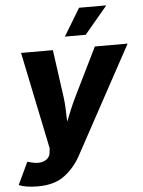

<svg xmlns="http://www.w3.org/2000/svg" viewBox="-85 -819 804 1077"><g transform="rotate(-5 317.0 -281.0)"><path d="M-22.5 191.4 37.1 64.9 58.1 70.8Q102.5 83 133.1 69.1Q163.6 55.2 166 22.9L168.5 1L55.2 -545.9H234.4L271 -281.2Q275.9 -246.1 277.1 -210.9Q278.3 -175.8 279.3 -138.7Q293.5 -175.8 308.6 -211.2Q323.7 -246.6 340.8 -281.2L470.7 -545.9H655.3L327.6 56.6Q291.5 123 234.6 165.5Q177.7 208 84.5 208Q17.6 208 -22.5 191.4ZM308.1 -615.7 401.4 -770H554.7L425.3 -615.7Z"/></g></svg>

Font: Inter Extra Bold
Style: Italic
Weight: 800
Italic angle: -9.39999°
Designer: Rasmus Andersson
Foundry: rsms
Version: Version 4.000;git-3c8e0fc